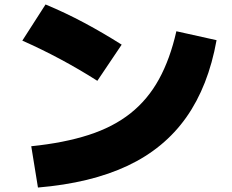

<svg xmlns="http://www.w3.org/2000/svg" viewBox="-20 -790 1040 860"><path d="M120 -135Q267 -150 377 -185.5Q487 -221 564.5 -282.5Q642 -344 692 -435Q742 -526 770 -650L950 -610Q913 -404 814.5 -264.5Q716 -125 551.5 -47.5Q387 30 150 50ZM416 -428Q336 -479 251 -524.5Q166 -570 80 -608L184 -770Q273 -733 358 -687.5Q443 -642 525 -590Z"/></svg>

Font: M PLUS 2 Black
Style: Regular
Weight: 900
Designer: Coji Morishita
Foundry: UNDERFOREST DESIGN
Version: Version 1.001